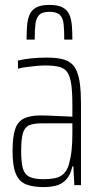

<svg xmlns="http://www.w3.org/2000/svg" viewBox="-20 -752 406 780"><path d="M157 8Q114 8 86 -3Q58 -14 44.5 -45.5Q31 -77 31 -138Q31 -194 41 -225.5Q51 -257 76 -270Q101 -283 145 -283Q156 -283 172.5 -282.5Q189 -282 207.5 -281Q226 -280 243 -279.5Q260 -279 274 -278V-324Q274 -377 269.5 -409.5Q265 -442 253.5 -458.5Q242 -475 220 -480.5Q198 -486 163 -486Q147 -486 126.5 -484Q106 -482 86.5 -479.5Q67 -477 53 -473V-506Q77 -512 107 -515Q137 -518 171 -518Q204 -518 228 -513Q252 -508 267.5 -496Q283 -484 292 -462.5Q301 -441 305 -408.5Q309 -376 309 -330V0H282L278 -76H274Q266 -40 248 -21.5Q230 -3 206.5 2.5Q183 8 157 8ZM157 -24Q182 -24 202.5 -28Q223 -32 237.5 -45Q252 -58 260 -84Q268 -114 271 -143Q274 -172 274 -210V-251H151Q117 -251 98.5 -243Q80 -235 73 -211Q66 -187 66 -138Q66 -92 73 -67.5Q80 -43 100 -33.5Q120 -24 157 -24ZM181 -732Q216 -732 235 -721.5Q254 -711 262 -692Q270 -673 272 -647.5Q274 -622 274 -591H241Q241 -629 238.5 -654Q236 -679 223 -691.5Q210 -704 181 -704Q152 -704 139.5 -691.5Q127 -679 124 -654.5Q121 -630 121 -591H88Q88 -622 90 -647.5Q92 -673 100 -692Q108 -711 127 -721.5Q146 -732 181 -732Z"/></svg>

Font: Saira ExtraCondensed Thin
Style: Regular
Weight: 250
Width: 2
Designer: Hector Gatti with collaboration of the Omnibus-Type team
Foundry: Omnibus-Type
Version: Version 1.101